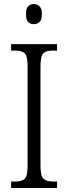

<svg xmlns="http://www.w3.org/2000/svg" viewBox="-20 -933 338 953"><path d="M35 0V-32H57Q88 -32 102.5 -45.5Q117 -59 117 -110V-603Q117 -655 102.5 -668.5Q88 -682 57 -682H35V-714H263V-682H242Q209 -682 195 -668.5Q181 -655 181 -603V-110Q181 -60 195.5 -46Q210 -32 242 -32H263V0ZM148 -813Q131 -813 120 -823.5Q109 -834 109 -863Q109 -891 120 -902Q131 -913 148 -913Q164 -913 176 -902Q188 -891 188 -863Q188 -834 176 -823.5Q164 -813 148 -813Z"/></svg>

Font: Noto Serif Tamil Condensed Light
Style: Regular
Weight: 300
Width: 3
Designer: Indian Type Foundry, Tom Grace, and the Monotype Design Team
Foundry: Monotype Imaging Inc.
Version: Version 2.004; ttfautohint (v1.8.4.7-5d5b)